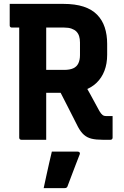

<svg xmlns="http://www.w3.org/2000/svg" viewBox="-20 -720 640 989"><path d="M397 -320Q423 -274 445 -234.5Q467 -195 492 -148Q501 -133 508.5 -127.5Q516 -122 527 -122Q532 -122 534.5 -122Q537 -122 541 -122H560Q560 -92 560 -66.5Q560 -41 560 -11Q560 -6 557 -3Q554 0 549 0Q542 0 530.5 0Q519 0 509 0Q475 0 452 -5.5Q429 -11 412.5 -25.5Q396 -40 382 -66Q356 -117 330.5 -167.5Q305 -218 279 -268ZM30 -700Q99 -700 168 -700Q237 -700 306 -700Q367 -700 410 -686Q453 -672 480 -644.5Q507 -617 519.5 -579Q532 -541 532 -494V-438Q532 -392 518 -355.5Q504 -319 477.5 -293.5Q451 -268 413 -255Q375 -242 327 -242Q297 -242 266.5 -242Q236 -242 205 -242L194 -236V-360Q223 -360 252.5 -360Q282 -360 311 -360Q339 -360 357 -368Q375 -376 383.5 -393.5Q392 -411 392 -436V-501Q392 -520 387.5 -534Q383 -548 373 -558Q364 -567 348.5 -572.5Q333 -578 311 -578Q266 -578 220.5 -578Q175 -578 130.5 -578Q86 -578 41 -578Q36 -578 33 -581Q30 -584 30 -589Q30 -618 30 -644.5Q30 -671 30 -700ZM218 0Q185 0 154.5 0Q124 0 90 0Q85 0 82 -3Q79 -6 79 -11Q79 -92 79 -167.5Q79 -243 79 -318Q79 -393 79 -469.5Q79 -546 79 -625H230L218 -598Q218 -565 218 -532.5Q218 -500 218 -470Q218 -408 218 -348.5Q218 -289 218 -227.5Q218 -166 218 -98Q218 -71 218 -46Q218 -21 218 0ZM247 61Q270 61 291.5 61Q313 61 335.5 61Q358 61 380 61Q386 61 389.5 64.5Q393 68 391 74Q380 103 369.5 129.5Q359 156 349.5 182Q340 208 328 239Q327 243 323.5 246Q320 249 313 249Q293 249 265 249Q237 249 205 249Q212 216 219 184Q226 152 233 121Q240 90 247 61Z"/></svg>

Font: RecMonoLinear Nerd Font Mono
Style: Bold
Weight: 700
Monospace: yes
Version: Version 1.085; ttfautohint (v1.8.4.7-5d5b);Nerd Fonts 3.2.1